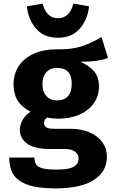

<svg xmlns="http://www.w3.org/2000/svg" viewBox="-20 -821 640 1063"><path d="M578 -500Q526 -479 425 -479Q477 -456 502.5 -424Q528 -392 528 -342Q528 -291 500 -250.5Q472 -210 421 -187Q370 -164 303 -164Q270 -164 241 -170Q233 -166 228.5 -157.5Q224 -149 224 -140Q224 -125 235.5 -116.5Q247 -108 282 -108H370Q430 -108 476 -88Q522 -68 547 -33Q572 2 572 46Q572 129 499.5 175.5Q427 222 288 222Q189 222 132.5 201.5Q76 181 53.5 144Q31 107 31 51H171Q171 76 180.5 90Q190 104 216 111Q242 118 292 118Q362 118 388.5 102Q415 86 415 57Q415 33 395.5 18.5Q376 4 338 4H254Q172 4 131 -25.5Q90 -55 90 -101Q90 -131 105.5 -157.5Q121 -184 149 -202Q99 -229 77 -265.5Q55 -302 55 -354Q55 -413 85 -457Q115 -501 169 -524.5Q223 -548 292 -548Q372 -546 428 -563.5Q484 -581 542 -616ZM215 -356Q215 -313 237 -289Q259 -265 296 -265Q335 -265 356 -288.5Q377 -312 377 -358Q377 -445 296 -445Q258 -445 236.5 -421Q215 -397 215 -356ZM129 -786 216 -801Q225 -763 246.5 -741.5Q268 -720 301 -720Q334 -720 355.5 -741.5Q377 -763 386 -801L473 -786Q466 -714 422 -663Q378 -612 301 -612Q223 -612 179.5 -662.5Q136 -713 129 -786Z"/></svg>

Font: Fira Mono
Style: Bold
Weight: 700
Monospace: yes
Designer: Carrois Corporate & Edenspiekermann AG
Foundry: Carrois Corporate GbR & Edenspiekermann AG
Version: Version 3.206